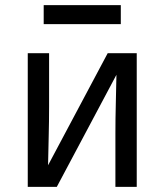

<svg xmlns="http://www.w3.org/2000/svg" viewBox="-20 -727 640 747"><path d="M88 0V-520H171V-312Q171 -255 169.5 -198Q168 -141 167 -84L399 -520H512V0H429V-208Q429 -265 430.5 -322Q432 -379 433 -436L201 0ZM150 -633V-707H450V-633Z"/></svg>

Font: Iosevka Custom Extended
Style: Regular
Weight: 400
Width: 7
Monospace: yes
Designer: Belleve Invis
Foundry: Belleve Invis
Version: Version 11.2.4; ttfautohint (v1.8.4)